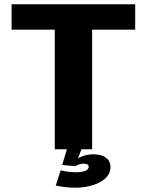

<svg xmlns="http://www.w3.org/2000/svg" viewBox="-20 -695 685 894"><path d="M235 0H291.5L269.5 73L330.5 79C339 73 354.5 67 368.5 67C384 67 393 71 393 82C393 97.5 372.5 107 332 107C304.5 107 279.5 102.5 262.5 98L239.5 169C269 175.5 302 179 331.5 179C411 179 494.5 146 494.5 84C494.5 44 463 23.5 416 23.5C386 23.5 360 31.5 343.5 42.5L359 0H409V-557H609.5V-675H34V-557H235Z"/></svg>

Font: Anybody
Style: Bold
Weight: 700
Designer: Tyler Finck
Foundry: Etcetera Type Company
Version: Version 1.110